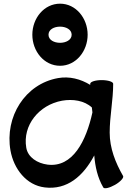

<svg xmlns="http://www.w3.org/2000/svg" viewBox="-20 -989 731 1045"><path d="M457 -800C457 -890 393 -969 307 -969C220 -969 156 -890 156 -800C156 -710 220 -631 307 -631C393 -631 457 -710 457 -800ZM244 -800C244 -829 275 -844 307 -844C338 -844 370 -829 370 -800C370 -771 338 -756 307 -756C275 -756 244 -771 244 -800ZM650 -31C608 -104 577 -183 577 -267C577 -356 596 -444 596 -533C596 -544 568 -553 533 -553C499 -553 471 -544 471 -533C471 -531 471 -529 471 -527C419 -559 358 -575 296 -564C116 -532 5 -353 37 -170C55 -69 124 19 223 31C345 46 433 -30 493 -143C498 -82 511 -22 542 31C547 41 576 34 606 17C636 0 655 -22 650 -31ZM239 -93C184 -100 132 -132 123 -185C102 -307 192 -418 318 -441C376 -451 439 -442 480 -404C481 -395 482 -386 483 -377C449 -222 376 -76 239 -93Z"/></svg>

Font: Nupuram
Style: Bold
Weight: 700
Designer: Santhosh Thottingal (santhosh.thottingal@gmail.com)
Foundry: SMC
Version: Version 1.000